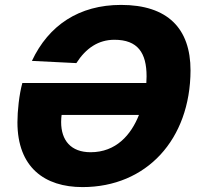

<svg xmlns="http://www.w3.org/2000/svg" viewBox="-20 -746 810 782"><path d="M756 -459C756 -630 663 -726 473 -726C302 -726 178 -643 110 -498L291 -489C330 -550 381 -584 446 -584C541 -584 577 -531 577 -435C577 -427 576 -418 576 -408H71C58 -361 51 -294 51 -248C51 -64 162 16 316 16C577 16 755 -178 756 -459ZM349 -126C269 -126 229 -174 229 -249C229 -261 230 -271 231 -278H546C514 -197 453 -126 349 -126Z"/></svg>

Font: Geist ExtraBold
Style: Italic
Weight: 800
Italic angle: -12°
Designer: Basement.studio, Andrés Briganti, Mateo Zaragoza
Foundry: Basement.studio, Vercel, Andrés Briganti, Guido Ferreyra, Mateo Zaragoza
Version: Version 1.500